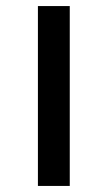

<svg xmlns="http://www.w3.org/2000/svg" viewBox="-20 -613 355 633"><path d="M105 -593H210V0H105Z"/></svg>

Font: Mukta Mahee SemiBold
Style: Regular
Weight: 600
Designer: Shuchita Grover, Noopur Datye, Girish Dalvi, Yashodeep Gholap
Foundry: Ek Type
Version: Version 2.538;PS 1.000;hotconv 16.6.51;makeotf.lib2.5.65220;